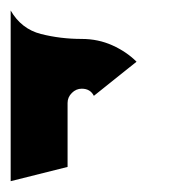

<svg xmlns="http://www.w3.org/2000/svg" viewBox="-20 -313 329 360"><path d="M236 -197.3Q217.3 -216 190.7 -228Q164 -240 133.3 -240Q93.3 -240 56.7 -249.3Q20 -258.7 0 -293.3V26.7L106.7 0V-120Q106.7 -130.7 114.7 -138.7Q122.7 -146.7 133.3 -146.7Q149.3 -146.7 156 -133.3Z"/></svg>

Font: Qahiri
Style: Regular
Weight: 400
Designer: Khaled Hosny
Foundry: Alif Type
Version: Version 3.00